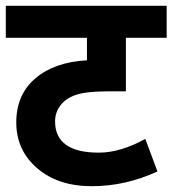

<svg xmlns="http://www.w3.org/2000/svg" viewBox="-20 -642 595 662"><path d="M169.9 -223.6Q169.9 -115.7 320.8 -115.7Q395 -115.7 481 -163.1L522.9 -50.8Q412.6 0 296.4 0Q180.2 0 108.2 -62Q36.1 -124 36.1 -220Q36.1 -315.9 102.3 -372.1Q168.5 -428.2 279.8 -434.1V-511.7H0V-622.1H554.7V-511.7H414.1V-327.1H355Q278.3 -327.1 242.7 -315.2Q207 -303.2 188.5 -278.8Q169.9 -254.4 169.9 -223.6Z"/></svg>

Font: NotoSans-Bold
Style: Bold
Weight: 700
Designer: Monotype Design team
Foundry: Monotype Imaging Inc.
Version: Version 1.04